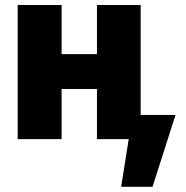

<svg xmlns="http://www.w3.org/2000/svg" viewBox="-20 -550 736 759"><path d="M223.6 -335.9H363.3V-530.3H536.1V-95.7H673.8L583 188.5H459L488.8 0H363.3V-198.2H223.6V0H49.8V-530.3H223.6Z"/></svg>

Font: Pretendard JP Black
Style: Regular
Weight: 900
Designer: Base glyphs from Inter by Rasmus Andersson; Hangeul glyphs from Noto Sans CJK(Source Han Sans) by Jang Soo-young and Kan
Foundry: Kil Hyung-jin
Version: Version 1.309